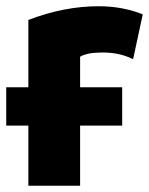

<svg xmlns="http://www.w3.org/2000/svg" viewBox="-29 -575 478 616"><path d="M287 -555Q364 -555 429 -529L398 -385Q349 -410 283 -406Q249 -405 228 -393V-295H363V-172H228V21H62V-172H-9V-295H62V-511Q177 -555 287 -555Z"/></svg>

Font: Repo
Style: ExtraBold
Weight: 800
Designer: Stefan Peev
Foundry: Context Ltd
Version: Version 001.000